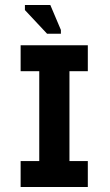

<svg xmlns="http://www.w3.org/2000/svg" viewBox="-20 -743 437 763"><path d="M136 -18V-545H256V-18ZM62 0V-103H329V0ZM62 -460V-563H329V-460ZM167 -609 79 -703V-723H180L222 -624V-609Z"/></svg>

Font: Darker Grotesque Light ExtraBold
Style: Regular
Weight: 800
Version: Version 1.000;gftools[0.9.28]